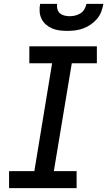

<svg xmlns="http://www.w3.org/2000/svg" viewBox="-20 -975 556 995"><path d="M27 0V-88H158L250 -647H132V-735H482V-647H352L259 -88H377V0ZM329 -815Q308 -815 288 -817.5Q268 -820 250.5 -827.5Q233 -835 218.5 -847.5Q204 -860 195.5 -877Q187 -894 185.5 -914.5Q184 -935 188 -955H276Q274 -941 277.5 -927.5Q281 -914 290.5 -906Q300 -898 313.5 -894.5Q327 -891 341 -891Q356 -891 370 -894.5Q384 -898 397 -906Q410 -914 417.5 -927.5Q425 -941 428 -955H516Q512 -934 504.5 -914Q497 -894 482.5 -877Q468 -860 449.5 -847.5Q431 -835 411 -827.5Q391 -820 370 -817.5Q349 -815 329 -815Z"/></svg>

Font: Iosevka Curly Semibold Oblique
Style: Regular
Weight: 600
Italic angle: -9°
Monospace: yes
Designer: Belleve Invis
Foundry: Belleve Invis
Version: Version 11.1.0; ttfautohint (v1.8.3)